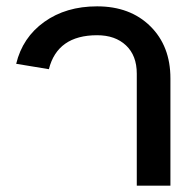

<svg xmlns="http://www.w3.org/2000/svg" viewBox="-20 -585 599 605"><path d="M411 -353Q411 -410 377 -442Q343 -474 286 -474Q161 -474 134 -367L31 -384Q51 -467 119.5 -516Q188 -565 286 -565Q390 -565 453.5 -502.5Q517 -440 517 -338V0H411Z"/></svg>

Font: LT Superior Semi-bold
Style: Regular
Weight: 600
Designer: Daniel Lyons
Foundry: LyonsType
Version: Version 1.0